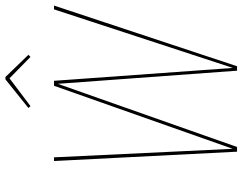

<svg xmlns="http://www.w3.org/2000/svg" viewBox="-114 -788 901 714"><g transform="rotate(-90 337.0 -430.5)"><path d="M299.8 -768.1 293 -775.9 399.4 -861.3H408.2L490.7 -775.9L482.9 -768.1L403.3 -846.2ZM673.8 -680.7 448.2 0H431.6L382.8 -666.5L147.9 0H130.4L95.7 -680.7H109.4L141.1 -16.1L375.5 -680.7H394L441.9 -15.6L659.7 -680.7Z"/></g></svg>

Font: Fira Sans Compressed Hair
Style: Italic
Weight: 100
Width: 3
Italic angle: -8°
Designer: Carrois Corporate & Edenspiekermann AG
Foundry: Carrois Corporate GbR & Edenspiekermann AG
Version: Version 4.203;PS 004.203;hotconv 1.0.88;makeotf.lib2.5.64775